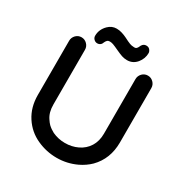

<svg xmlns="http://www.w3.org/2000/svg" viewBox="-196 -1008 1133 1182"><g transform="rotate(30 370.0 -416.5)"><path d="M201.2 -748Q201.2 -793 235.4 -827.1Q260.7 -852.5 294.9 -852.5Q315.4 -852.5 333 -846.7Q352.5 -840.8 369.1 -832.5Q385.7 -824.2 393.6 -820.3Q416 -809.6 426.8 -808.1Q437.5 -806.6 442.9 -806.6Q448.2 -806.6 451.2 -806.6Q458 -808.6 460.9 -811.5Q466.8 -817.4 469.7 -824.2Q474.6 -836.9 481.4 -843.8Q491.2 -853.5 505.9 -853.5Q526.4 -853.5 535.2 -835.9Q540 -828.1 540 -820.3Q540 -780.3 513.7 -748Q486.3 -715.8 446.3 -715.8Q425.8 -715.8 408.2 -721.7Q386.7 -729.5 368.2 -738.3Q335 -753.9 322.3 -758.3Q309.6 -762.7 297.9 -762.7Q286.1 -762.7 279.8 -756.3Q273.4 -750 268.6 -739.3Q265.6 -729.5 259.8 -723.6Q250 -713.9 235.4 -713.9Q221.7 -713.9 211.4 -724.1Q201.2 -734.4 201.2 -748ZM78.1 -255.9V-641.6Q78.1 -664.1 94.7 -681.6Q111.3 -698.2 134.3 -698.2Q157.2 -698.2 173.8 -681.6Q190.4 -665 190.4 -641.6V-252.9Q190.4 -196.3 215.8 -160.2Q226.6 -143.6 237.3 -132.8Q255.9 -115.2 280.3 -102.5Q322.3 -83 370.1 -83Q418 -83 459 -102.5Q502 -123 525.9 -161.6Q549.8 -200.2 549.8 -252.9V-641.6Q549.8 -664.1 566.4 -681.6Q583 -698.2 606 -698.2Q628.9 -698.2 645.5 -681.6Q662.1 -665 662.1 -641.6V-255.9Q662.1 -138.7 586.9 -62.5Q553.7 -30.3 510.7 -9.8Q444.3 21.5 371.1 21.5Q297.9 21.5 231.4 -8.8Q162.1 -40 120.1 -104.5Q78.1 -168.9 78.1 -255.9Z"/></g></svg>

Font: FakePearl
Style: SemiBold
Weight: 400
Version: Version 1.2